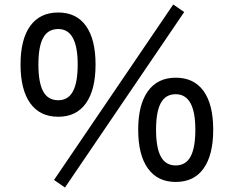

<svg xmlns="http://www.w3.org/2000/svg" viewBox="-20 -802 1044 860"><path d="M805 -748 271 38 222 4 756 -782ZM72 -513Q72 -626 115.5 -686Q159 -746 241 -746Q322 -746 365 -686Q408 -626 408 -513Q408 -400 365 -339.5Q322 -279 241 -279Q159 -279 115.5 -339.5Q72 -400 72 -513ZM328 -513Q328 -672 241 -672Q195 -672 173.5 -633Q152 -594 152 -513Q152 -432 173.5 -392.5Q195 -353 241 -353Q285 -353 306.5 -392.5Q328 -432 328 -513ZM599 -221Q599 -333 642.5 -393.5Q686 -454 767 -454Q849 -454 892 -394Q935 -334 935 -221Q935 -108 892 -47.5Q849 13 767 13Q686 13 642.5 -47.5Q599 -108 599 -221ZM855 -221Q855 -380 767 -380Q722 -380 700.5 -341Q679 -302 679 -221Q679 -140 700.5 -100.5Q722 -61 767 -61Q812 -61 833.5 -100.5Q855 -140 855 -221Z"/></svg>

Font: Shippori Antique
Style: Regular
Weight: 400
Designer: FONTDASU
Foundry: FONTDASU / Google Inc. / but / Adobe
Version: Version 2.001